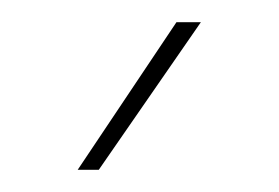

<svg xmlns="http://www.w3.org/2000/svg" viewBox="-20 -633 251 173"><path d="M161 -613 69 -480H50L139 -613Z"/></svg>

Font: Synthetic Thin
Style: Regular
Weight: 100
Designer: Santiago Orozco
Foundry: Typemade
Version: Version 2.000; ttfautohint (v1.8.4.7-5d5b)